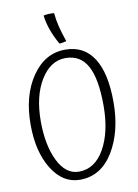

<svg xmlns="http://www.w3.org/2000/svg" viewBox="-103 -1019 797 1106"><g transform="rotate(-10 295.5 -466.0)"><path d="M319 -733Q428 -733 484.5 -645Q541 -557 541 -388Q541 -215 469 -97.5Q397 20 274 20Q174 20 111 -81.5Q48 -183 48 -342Q48 -512 124 -622.5Q200 -733 319 -733ZM276 -27Q370 -27 425.5 -125.5Q481 -224 481 -377Q481 -534 440 -609.5Q399 -685 312 -685Q224 -685 166.5 -591.5Q109 -498 109 -351Q109 -211 154 -119Q199 -27 276 -27ZM293 -951Q296 -913 306 -872.5Q316 -832 334 -780Q324 -777 314 -775.5Q304 -774 293 -773Q267 -819 251.5 -862Q236 -905 231 -948Q243 -951 260.5 -952Q278 -953 293 -951Z"/></g></svg>

Font: Atma Light
Style: Regular
Weight: 300
Designer: Gregori Vincens, Jeremie Hornus, Riccardo Olocco, Yoann Minet.
Foundry: black foundry
Version: Version 1.102;PS 1.100;hotconv 1.0.86;makeotf.lib2.5.63406